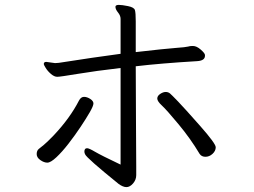

<svg xmlns="http://www.w3.org/2000/svg" viewBox="-20 -739 1040 785"><path d="M325 -119Q325 -114 328 -108Q334 -93 465 13Q483 26 497 26Q511 26 524 11Q537 -4 537 -23V-58L536 -238L535 -468Q636 -480 786 -489Q818 -491 818 -511V-514Q818 -521 801 -536Q784 -551 769 -551H766Q757 -551 748.5 -548.5Q740 -546 698.5 -543Q657 -540 535 -526V-652Q535 -687 531.5 -698Q528 -709 503.5 -714Q479 -719 466 -719Q453 -719 452 -712V-711Q452 -701 462.5 -688Q473 -675 473 -662V-519Q367 -505 220 -482L205 -481L169 -486Q159 -486 159 -477Q159 -474 167 -461Q175 -448 188.5 -436.5Q202 -425 214 -425Q226 -425 298 -437Q370 -449 473 -461V-66Q393 -104 368.5 -118.5Q344 -133 336 -133Q325 -133 325 -119ZM796 -110Q804 -98 820 -98Q836 -98 849 -110Q862 -122 862 -137Q862 -152 798 -224.5Q734 -297 708.5 -323.5Q683 -350 675.5 -356.5Q668 -363 657.5 -363Q647 -363 635 -355Q623 -347 623 -336Q623 -325 642 -307.5Q661 -290 710 -231Q759 -172 796 -110ZM200 -186Q171 -156 159 -146.5Q147 -137 138.5 -130Q130 -123 130 -109Q130 -95 145 -84.5Q160 -74 173.5 -74Q187 -74 210.5 -96Q234 -118 260 -151.5Q286 -185 309 -219.5Q332 -254 347 -280Q362 -306 362 -316Q362 -326 349 -334.5Q336 -343 323.5 -343Q311 -343 303 -328Q266 -256 200 -186Z"/></svg>

Font: LXGW WenKai TC
Style: Regular
Weight: 400
Designer: LXGW / Fontworks Inc.
Foundry: LXGW / Fontworks Inc.
Version: Version 1.330